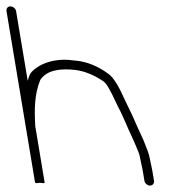

<svg xmlns="http://www.w3.org/2000/svg" viewBox="-62 -652 566 601"><path d="M420.1 -86 414.4 -120 405.3 -163C404 -170.3 397.9 -187.3 386.8 -214L375.8 -238C371.8 -246 367 -256.7 361.4 -270C351.9 -292.9 338.4 -318.8 328.9 -339C310.2 -381.7 293.6 -408.5 279 -419.5C245.9 -444.6 210.7 -458.7 176.9 -462C160.4 -463.6 145.6 -466.3 125.4 -464.5C92.5 -461.5 65.7 -451.5 45.2 -434.5C30.7 -422.5 29.2 -414.7 24.8 -399L-11.6 -617C-12.9 -625.2 -21.2 -632 -29.5 -632C-37.9 -632 -42.9 -625.2 -41.6 -617L47.7 -81C48.2 -78.3 53.2 -78 62.9 -80C73.2 -78 78.2 -78.3 77.7 -81L48.4 -257C45.3 -311.7 46 -355.4 63.1 -399.5C64.7 -403.8 69.2 -409.2 76.4 -415.5C94.4 -431.5 128 -438.5 174.7 -432.9C201.7 -429.6 231.9 -417.7 262.3 -397C270.9 -391.3 283.9 -369.1 301.4 -330.5C304.5 -323.5 308.8 -315 314.1 -305C322.6 -289 340.1 -246 348.1 -230L359.3 -205C368.9 -183 374.1 -169.7 374.9 -165L384.4 -120L390.1 -86C391.4 -78.1 399.7 -71 407.6 -71C415.5 -71 421.4 -78.1 420.1 -86Z"/></svg>

Font: MewTooHand
Style: WideLta
Weight: 400
Designer: Mew Too, Robert Jablonski
Version: Version 0.77